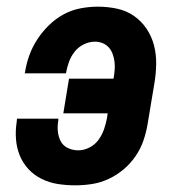

<svg xmlns="http://www.w3.org/2000/svg" viewBox="-20 -548 540 576"><path d="M206 8Q179 8 153.5 4Q128 0 105.5 -11Q83 -22 66 -40Q49 -58 39.5 -81Q30 -104 28 -130Q26 -156 30 -182L31 -192H155V-187Q152 -171 153.5 -154.5Q155 -138 162 -124.5Q169 -111 183.5 -104Q198 -97 215 -97Q232 -97 248.5 -105.5Q265 -114 275.5 -128.5Q286 -143 292 -160Q298 -177 301 -194L303 -208H170L187 -312H320L321 -314Q323 -326 324 -338.5Q325 -351 323.5 -363Q322 -375 318 -386Q314 -397 306.5 -405.5Q299 -414 288 -418.5Q277 -423 265 -423Q248 -423 231.5 -415Q215 -407 204 -393Q193 -379 187 -362.5Q181 -346 178 -329V-328H54L55 -331Q59 -357 68 -382Q77 -407 92 -430Q107 -453 127 -472.5Q147 -492 171 -505Q195 -518 221.5 -523Q248 -528 273 -528Q303 -528 331 -522Q359 -516 381.5 -500.5Q404 -485 419.5 -462Q435 -439 442 -412Q449 -385 448.5 -355.5Q448 -326 443 -297L423 -177Q419 -152 410.5 -127Q402 -102 387 -80Q372 -58 351.5 -40.5Q331 -23 306.5 -11.5Q282 0 256.5 4Q231 8 206 8Z"/></svg>

Font: Iosevka Extrabold Oblique
Style: Regular
Weight: 800
Italic angle: -9°
Monospace: yes
Designer: Belleve Invis
Foundry: Belleve Invis
Version: Version 32.5.0; ttfautohint (v1.8.4)